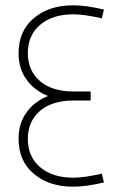

<svg xmlns="http://www.w3.org/2000/svg" viewBox="-20 -696 492 724"><path d="M364 -41 372 -8Q304 8 256 8Q165 8 107.5 -40.5Q50 -89 50 -172Q50 -230 79.5 -271.5Q109 -313 161 -334Q109 -355 79.5 -396.5Q50 -438 50 -496Q50 -579 107.5 -627.5Q165 -676 256 -676Q304 -676 372 -660L364 -627Q297 -642 256 -642Q178 -642 131.5 -602.5Q85 -563 85 -496Q85 -429 131 -390Q177 -351 258 -351H322V-317H258Q177 -317 131 -278Q85 -239 85 -172Q85 -105 131.5 -65.5Q178 -26 256 -26Q297 -26 364 -41Z"/></svg>

Font: Cairo ExtraLight
Style: Regular
Weight: 275
Designer: Mohamed Gaber, Accademia di Belle Arti di Urbino and others
Foundry: Kief Type Foundry, Accademia di Belle Arti di Urbino and others
Version: Version 3.011